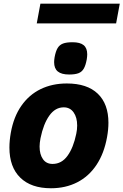

<svg xmlns="http://www.w3.org/2000/svg" viewBox="-20 -1015 675 1050"><path d="M31.5 -208Q31.5 -246 39 -288.5Q54.5 -376 96.8 -436.5Q139 -497 202.5 -527.8Q266 -558.5 345.5 -558.5Q456.5 -558.5 514.8 -502.5Q573 -446.5 573 -343.5Q573 -307 565.5 -265.5Q549.5 -176 507.5 -113Q465.5 -50 402 -17.8Q338.5 14.5 258.5 14.5Q150 14.5 90.8 -43.5Q31.5 -101.5 31.5 -208ZM397 -283Q402 -306 402 -328.5Q402 -373 382.5 -400.5Q363 -428 328.5 -428Q282 -428 249.8 -382.8Q217.5 -337.5 201.5 -259Q196.5 -232.5 196.5 -213.5Q196.5 -171 214.8 -144.8Q233 -118.5 267.5 -118.5Q317 -118.5 349.2 -163Q381.5 -207.5 397 -283ZM276 -675Q276 -685.5 278.5 -701.5Q284.5 -734.5 295 -752Q305.5 -769.5 324.5 -776.8Q343.5 -784 376.5 -784Q418 -784 437.5 -768Q457 -752 457 -718Q457 -707 454.5 -690.5Q448.5 -657.5 438.2 -639.8Q428 -622 409.5 -614.8Q391 -607.5 358 -607.5Q316.5 -607.5 296.2 -624Q276 -640.5 276 -675ZM201 -995H635L615 -887H181Z"/></svg>

Font: JuliaMono Black
Style: Italic
Weight: 900
Italic angle: -9°
Monospace: yes
Designer: cormullion
Foundry: corm
Version: Version 0.057; ttfautohint (v1.8.4)